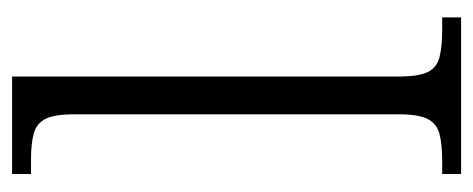

<svg xmlns="http://www.w3.org/2000/svg" viewBox="-258 -542 800 325"><g transform="rotate(-90 142.5 -380.0)"><path d="M10 0V-32H31Q60 -32 77.5 -36.5Q95 -41 103 -56.5Q111 -72 111 -105V-655Q111 -689 103 -704Q95 -719 78 -723.5Q61 -728 36 -728H10V-760H175V-105Q175 -72 182.5 -56.5Q190 -41 208 -36.5Q226 -32 254 -32H275V0Z"/></g></svg>

Font: Noto Serif Thai Light
Style: Regular
Weight: 300
Version: Version 2.001